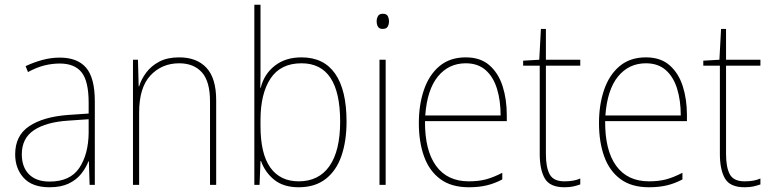

<svg xmlns="http://www.w3.org/2000/svg" viewBox="-20 -780 3252 810"><path d="M232 -537Q307 -537 343.5 -494Q380 -451 380 -353V0H358L355 -99H353Q342 -71 322 -46Q302 -21 269.5 -5.5Q237 10 189 10Q116 10 80 -29.5Q44 -69 44 -129Q44 -208 103 -247.5Q162 -287 266 -295L354 -301V-347Q354 -437 324.5 -474.5Q295 -512 232 -512Q200 -512 167.5 -504Q135 -496 98 -476L88 -501Q122 -517 158.5 -527Q195 -537 232 -537ZM267 -271Q175 -265 123.5 -231Q72 -197 72 -129Q72 -75 102.5 -44.5Q133 -14 189 -14Q276 -14 314.5 -71.5Q353 -129 354 -220V-277Z M736 -538Q810 -538 851 -494Q892 -450 892 -357V0H866V-352Q866 -437 831.5 -475Q797 -513 736 -513Q663 -513 615 -462Q567 -411 567 -305V0H541V-528H562L565 -416H567Q576 -446 597 -474Q618 -502 652 -520Q686 -538 736 -538Z M1079 -509Q1079 -488 1079 -459.5Q1079 -431 1078 -410H1080Q1094 -467 1139 -502.5Q1184 -538 1252 -538Q1346 -538 1394 -469Q1442 -400 1442 -267Q1442 -185 1420.5 -122.5Q1399 -60 1354 -25Q1309 10 1240 10Q1176 10 1137 -21.5Q1098 -53 1081 -101H1079L1075 0H1053V-760H1079ZM1252 -513Q1164 -513 1121.5 -449Q1079 -385 1079 -274V-248Q1079 -131 1120.5 -73Q1162 -15 1240 -15Q1325 -15 1370 -79.5Q1415 -144 1415 -267Q1415 -513 1252 -513Z M1595 -722Q1611 -722 1616 -712Q1621 -702 1621 -690Q1621 -677 1615.5 -667.5Q1610 -658 1594 -658Q1580 -658 1574.5 -667.5Q1569 -677 1569 -690Q1569 -702 1574.5 -712Q1580 -722 1595 -722ZM1607 -528V0H1581V-528Z M1945 -538Q2007 -538 2045 -504.5Q2083 -471 2100.5 -416Q2118 -361 2118 -295V-269H1773Q1772 -146 1819.5 -80.5Q1867 -15 1958 -15Q1998 -15 2029 -23Q2060 -31 2099 -51V-23Q2067 -6 2033.5 2Q2000 10 1958 10Q1884 10 1837.5 -24.5Q1791 -59 1769 -120Q1747 -181 1747 -261Q1747 -338 1768.5 -401Q1790 -464 1834 -501Q1878 -538 1945 -538ZM1945 -513Q1873 -513 1827.5 -457.5Q1782 -402 1774 -293H2092Q2092 -356 2076.5 -406Q2061 -456 2028.5 -484.5Q1996 -513 1945 -513Z M2361 -15Q2382 -15 2398.5 -18Q2415 -21 2428 -27V-2Q2414 3 2398.5 6.5Q2383 10 2361 10Q2300 10 2278.5 -27Q2257 -64 2257 -130V-503H2187V-524L2255 -528L2262 -658H2283V-528H2428V-503H2283V-130Q2283 -74 2299 -44.5Q2315 -15 2361 -15Z M2705 -538Q2767 -538 2805 -504.5Q2843 -471 2860.5 -416Q2878 -361 2878 -295V-269H2533Q2532 -146 2579.5 -80.5Q2627 -15 2718 -15Q2758 -15 2789 -23Q2820 -31 2859 -51V-23Q2827 -6 2793.5 2Q2760 10 2718 10Q2644 10 2597.5 -24.5Q2551 -59 2529 -120Q2507 -181 2507 -261Q2507 -338 2528.5 -401Q2550 -464 2594 -501Q2638 -538 2705 -538ZM2705 -513Q2633 -513 2587.5 -457.5Q2542 -402 2534 -293H2852Q2852 -356 2836.5 -406Q2821 -456 2788.5 -484.5Q2756 -513 2705 -513Z M3121 -15Q3142 -15 3158.5 -18Q3175 -21 3188 -27V-2Q3174 3 3158.5 6.5Q3143 10 3121 10Q3060 10 3038.5 -27Q3017 -64 3017 -130V-503H2947V-524L3015 -528L3022 -658H3043V-528H3188V-503H3043V-130Q3043 -74 3059 -44.5Q3075 -15 3121 -15Z"/></svg>

Font: Noto Sans Kannada SemiCondensed Thin
Style: Regular
Weight: 100
Width: 4
Designer: Jelle Bosma - Monotype Design Team
Foundry: Monotype Imaging Inc.
Version: Version 2.005; ttfautohint (v1.8.4.7-5d5b)